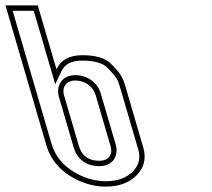

<svg xmlns="http://www.w3.org/2000/svg" viewBox="-217 -687 787 713"><path d="M175 6C224.2 6 262.6 -8 290.3 -36C317.9 -64 326.4 -97.7 315.7 -137L247 -372C239.1 -399.1 229.1 -417.2 193.8 -451.5C172.8 -471.8 137.8 -482 88.6 -482C41.1 -482 9.1 -464.7 -7.4 -430L-76.7 -667H-196.7L-44.4 -146C-39.5 -129.3 -32 -113 -22 -97C16.6 -35.8 98.6 6 175 6ZM62.4 -388C98.1 -388 128.7 -366.3 137.8 -335L194 -143C201.4 -117.8 190.9 -90 152 -90C108.8 -90 85.8 -111.1 75.6 -146L20.3 -335C13.4 -358.9 25.3 -388 62.4 -388ZM175 -14C105.2 -14 29.2 -53.4 -5 -107.7C-14.2 -122.3 -20.9 -136.9 -25.2 -151.6L-170 -647H-91.7L-11.9 -374.1L10.6 -421.4C23.3 -448 46.1 -462 88.6 -462C135.5 -462 164.7 -451.9 179.9 -437.1C214.2 -403.8 220.7 -390.7 227.8 -366.4L296.5 -131.6C305.4 -98.6 298.9 -73.2 276 -50.1C252.8 -26.6 220.4 -14 175 -14ZM62.4 -408C55.1 -408 48.2 -407.1 41.8 -405.4C3.9 -395 -7.1 -357.5 1.2 -329.4L56.4 -140.4C68.6 -98.5 100.4 -70 152 -70C160.1 -70 167.7 -71 174.8 -73C212.6 -83.8 221.3 -121 213.2 -148.6L157 -340.6C145.1 -381.4 106 -408 62.4 -408Z"/></svg>

Font: Din Kursivschrift
Style: BreitLeftGho
Weight: 400
Version: Version 1.089